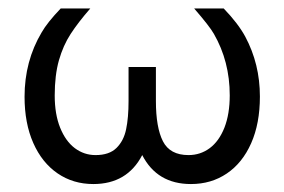

<svg xmlns="http://www.w3.org/2000/svg" viewBox="-20 -436 690 466"><path d="M81.1 -357.4Q94.7 -381.3 127.4 -415.5H199.2Q169.4 -381.3 151.4 -353.5Q133.3 -325.7 123 -289.6Q112.8 -253.4 112.8 -204.1Q112.8 -158.7 126 -126Q139.2 -93.3 161.6 -76.4Q184.1 -59.6 211.9 -59.6Q245.1 -59.6 262.7 -76.9Q280.3 -94.2 286.1 -122.3Q292 -150.4 292 -190.9V-273.4H358.4V-190.9Q358.4 -126.5 375.5 -93Q392.6 -59.6 437.5 -59.6Q466.3 -59.6 489 -76.4Q511.7 -93.3 524.7 -126.2Q537.6 -159.2 537.6 -204.6Q537.6 -287.1 499 -354Q488.8 -372.1 451.2 -415.5H522.9Q558.1 -378.9 575.2 -347.2Q610.8 -280.8 610.8 -201.7Q610.8 -136.2 589.6 -88.4Q568.4 -40.5 530.5 -14.9Q492.7 10.7 443.4 10.7Q361.3 10.7 325.2 -59.6Q288.6 10.7 206.5 10.7Q157.7 10.7 119.9 -15.1Q82 -41 60.8 -88.9Q39.6 -136.7 39.6 -201.2Q39.6 -287.6 81.1 -357.4Z"/></svg>

Font: NMS Futura Pro Book
Style: Regular
Weight: 400
Designer: Blend3rman
Version: Version 0.1